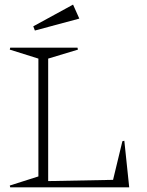

<svg xmlns="http://www.w3.org/2000/svg" viewBox="-20 -805 632 825"><path d="M22 -7.8 145 -46.9V-553.2L22 -591.8L23.9 -600.1H313L314.9 -591.8L187 -553.2V-26.9L465.8 -32.2L505.9 -198.2L514.2 -200.2L535.2 0H23.9ZM123 -691.9 293.9 -785.2 320.8 -725.1 129.9 -673.8Z"/></svg>

Font: Halibut Thin
Style: Regular
Weight: 250
Designer: Matteo Maggi
Foundry: Collletttivo
Version: Version 3.080 | FøM Fix